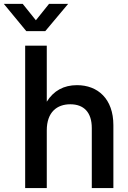

<svg xmlns="http://www.w3.org/2000/svg" viewBox="-72 -961 656 981"><path d="M167 -294.9C167 -388.2 219.2 -428.2 287.1 -428.2C356.9 -428.2 397 -386.7 397 -306.6V0H507.3V-321.3C507.3 -455.6 428.2 -525.9 321.3 -525.9C253.9 -525.9 202.1 -497.6 167 -441.4V-727.5H56.6V0H167ZM43.9 -941.4H-52.2V-940.9L62.5 -801.8H159.2L275.9 -940.9V-941.4H178.7L111.3 -857.4Z"/></svg>

Font: Raveo Display Display Medium
Style: Regular
Weight: 500
Designer: Jakub Foglar, Rasmus Andersson (Inter)
Foundry: Jakubfoglar.com
Version: Version 1.100;Glyphs 3.2.3 (3260)